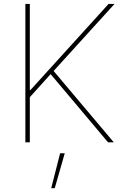

<svg xmlns="http://www.w3.org/2000/svg" viewBox="-20 -748 656 1009"><path d="M113.3 0V-727.5H136.7V-274.4H139.6L550.8 -727.5H582L261.7 -375L578.1 0H547.9L246.1 -358.4L136.7 -237.3V0ZM249 241.2 295.9 57.6H320.3L267.6 241.2Z"/></svg>

Font: Inter Tight Thin
Style: Regular
Weight: 250
Designer: Rasmus Andersson
Foundry: rsms
Version: Version 3.004